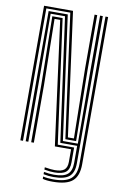

<svg xmlns="http://www.w3.org/2000/svg" viewBox="-107 -859 715 1124"><g transform="rotate(10 251.0 -297.0)"><path d="M60.8 0V-800H232.8L332 -65.2H367.8L361 -478.5V-800H376.8V-478.5L383 -52.2H319.2L219 -787H76.5V0ZM289.2 178Q258.5 178 229.2 171.8V158Q260.2 164.2 289.2 164.2Q345.5 164.2 369.8 143.6Q394 123 394 75.2V-26H293.8L192.2 -760.8H106.8L108.2 -341.2V0H92.5V-774H206.2L306.8 -39.2H395.5L393.8 -478.5V-800H410V75.2Q410 130.5 382 154.2Q354 178 289.2 178ZM289.2 205.8Q249.5 205.8 229.2 199.2V185.5Q254.8 191.8 289.2 191.8Q362.5 191.8 394.1 164.8Q425.8 137.8 425.8 75.2V-800H441.5V75.2Q441.5 145 406.2 175.4Q371 205.8 289.2 205.8ZM289.2 150.5Q263.8 150.5 229.2 144.2V130.5Q249.8 134 264.2 135.4Q278.8 136.8 289.2 136.8Q328.5 136.8 345.5 122.5Q362.5 108.2 362.5 75.2V0H266L168 -734.8H134.5L141 -341.2V0H125.2V-341.2L119 -747.8H180.2L281 -13H378.2V75.2Q378.2 115.8 357.6 133.1Q337 150.5 289.2 150.5Z"/></g></svg>

Font: Big Shoulders Inline Text
Style: Regular
Weight: 400
Designer: Patric King
Foundry: XO Type Co
Version: Version 1.000